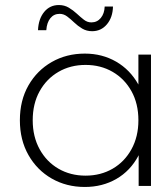

<svg xmlns="http://www.w3.org/2000/svg" viewBox="-20 -739 623 763"><path d="M317 4Q244 4 185.5 -29.5Q127 -63 93 -123Q59 -183 59 -261Q59 -340 93 -399.5Q127 -459 185.5 -492.5Q244 -526 317 -526Q386 -526 441.5 -494Q497 -462 530 -403Q530 -403 530 -402V-522H580V0H531V-123Q531 -122 530 -120Q498 -60 442.5 -28Q387 4 317 4ZM320 -41Q380 -41 427.5 -68.5Q475 -96 502.5 -146Q530 -196 530 -261Q530 -327 502.5 -376.5Q475 -426 427.5 -453.5Q380 -481 320 -481Q260 -481 212.5 -453.5Q165 -426 137.5 -376.5Q110 -327 110 -261Q110 -196 137.5 -146Q165 -96 212.5 -68.5Q260 -41 320 -41ZM346 -615Q324 -615 306.5 -625.5Q289 -636 275 -649.5Q261 -663 247 -673.5Q233 -684 217 -684Q194 -684 180 -666.5Q166 -649 164 -619H131Q133 -664 155.5 -691.5Q178 -719 214 -719Q236 -719 253.5 -708.5Q271 -698 285.5 -684.5Q300 -671 313.5 -660.5Q327 -650 343 -650Q366 -650 380.5 -667.5Q395 -685 396 -713H429Q428 -670 405 -642.5Q382 -615 346 -615Z"/></svg>

Font: Montserrat Z Light
Style: Regular
Weight: 300
Designer: Julieta Ulanovsky
Foundry: Julieta Ulanovsky
Version: Version 8.000